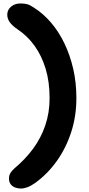

<svg xmlns="http://www.w3.org/2000/svg" viewBox="-20 -832 513 1111"><path d="M101 259Q85 259 69 253.5Q53 248 42.5 235Q32 222 32 202Q32 183 40 169.5Q48 156 65 141Q126 90 171.5 28.5Q217 -33 242 -106.5Q267 -180 267 -264Q267 -359 244 -434.5Q221 -510 180 -567Q139 -624 82 -662Q51 -683 36.5 -703.5Q22 -724 22 -747Q22 -775 44 -793.5Q66 -812 98 -812Q122 -812 138 -807.5Q154 -803 176 -788Q230 -754 275 -701.5Q320 -649 352.5 -581.5Q385 -514 403.5 -434.5Q422 -355 422 -264Q422 -160 392 -67.5Q362 25 308.5 100Q255 175 183 227Q159 244 138.5 251.5Q118 259 101 259Z"/></svg>

Font: Shantell Sans Light
Style: Bold
Weight: 700
Version: Version 1.011;[c5ecc13dd]